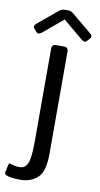

<svg xmlns="http://www.w3.org/2000/svg" viewBox="-149 -744 515 991"><g transform="rotate(10 108.0 -248.0)"><path d="M-30.8 -577.1Q-42 -589.8 -24.9 -604L75.7 -687.5Q90.8 -700.2 103 -700.2H127.4Q139.6 -700.2 154.8 -687.5L255.4 -604Q272.5 -589.8 261.2 -577.1L248 -562Q236.8 -549.3 220.2 -563L115.7 -650.4H114.7L10.3 -563Q-6.3 -549.3 -17.6 -562ZM-41 193.8Q-51.8 189 -49.8 178.2L-41.5 138.7Q-39.1 127 -29.3 131.3Q-10.3 140.1 17.6 140.1Q46.4 140.1 59.3 111.8Q72.3 83.5 72.3 -2.9V-490.7Q72.3 -512.7 94.2 -512.7H136.2Q158.2 -512.7 158.2 -490.7V45.4Q158.2 140.1 122.3 171.9Q86.4 203.6 33.2 203.6Q-18.6 203.6 -41 193.8Z"/></g></svg>

Font: Istok
Style: Regular
Weight: 500
Designer: Andrey V. Panov
Foundry: Andrey V. Panov
Version: Version 1.0.3